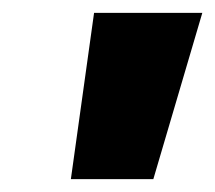

<svg xmlns="http://www.w3.org/2000/svg" viewBox="-20 -734 334 298"><path d="M90 -456H218L294 -714H126Z"/></svg>

Font: Noto Sans SemiCondensed Black
Style: Italic
Weight: 900
Width: 4
Italic angle: -12°
Designer: Monotype Design Team
Foundry: Monotype Imaging Inc.
Version: Version 2.013